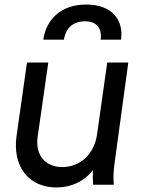

<svg xmlns="http://www.w3.org/2000/svg" viewBox="-20 -815 621 847"><path d="M229 12C294 12 352 -15 390 -65C389 -43 389 -24 391 0H482C479 -36 481 -63 486 -100L546 -539H453L408 -221C395 -133 332 -78 255 -78C180 -78 135 -130 146 -211L193 -539H99L53 -215C34 -78 109 12 229 12ZM171 -640H262C270 -692 303 -721 355 -721C405 -721 431 -692 424 -640H514C526 -725 476 -795 360 -795C246 -795 183 -726 171 -640Z"/></svg>

Font: Mluvka Medium
Style: Italic
Weight: 500
Italic angle: -8°
Designer: Modified by Jiří Krblich, Original typeface by Gumpita Rahayu
Foundry: Gumpita Rahayu & Jiří Krblich
Version: Version 2.000;Glyphs 3.1.1 (3134)